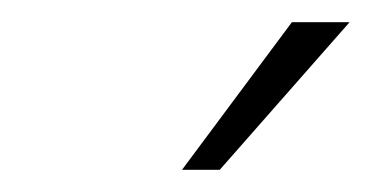

<svg xmlns="http://www.w3.org/2000/svg" viewBox="-20 -635 335 173"><path d="M178 -482H144L243 -615H295Z"/></svg>

Font: Josefin Sans Light
Style: Italic
Weight: 300
Italic angle: -7°
Designer: Santiago Orozco
Foundry: Typemade
Version: Version 2.000